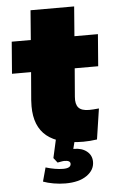

<svg xmlns="http://www.w3.org/2000/svg" viewBox="-57 -674 547 912"><g transform="rotate(-5 216.5 -218.0)"><path d="M298 -207Q295 -172 309.5 -155.5Q324 -139 360 -139Q377 -139 407 -142L385 4Q351 9 320 9Q203 9 146 -37.5Q89 -84 89 -180Q89 -199 90 -209L101 -342H10L22 -494H113L124 -635H332L321 -494H433L421 -342H309ZM357 108Q357 147 320 173Q283 199 218 199Q190 199 161.5 194Q133 189 112 181L130 115Q176 129 213 129Q250 129 250 108Q250 92 222 92Q216 92 205.5 94Q195 96 189 97L171 74L192 -20H284L269 39H272Q310 39 333.5 58Q357 77 357 108Z"/></g></svg>

Font: Nunito Sans Heavy Heavy
Style: Italic
Weight: 400
Italic angle: -4.541°
Designer: Vernon Adams
Foundry: Vernon Adams
Version: Version 2.002